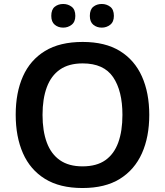

<svg xmlns="http://www.w3.org/2000/svg" viewBox="-20 -936 830 966"><path d="M731 -358Q731 -247 694 -164.5Q657 -82 583 -36Q509 10 395 10Q281 10 206.5 -36Q132 -82 95.5 -165Q59 -248 59 -359Q59 -470 95.5 -552Q132 -634 206.5 -679.5Q281 -725 396 -725Q509 -725 583 -679.5Q657 -634 694 -551.5Q731 -469 731 -358ZM194 -358Q194 -277 215.5 -219Q237 -161 281.5 -130Q326 -99 395 -99Q466 -99 510 -130Q554 -161 575 -219Q596 -277 596 -358Q596 -479 549 -548Q502 -617 396 -617Q326 -617 281.5 -586Q237 -555 215.5 -497Q194 -439 194 -358ZM238 -856Q238 -888 255.5 -902Q273 -916 298 -916Q322 -916 340.5 -902Q359 -888 359 -856Q359 -826 340.5 -811.5Q322 -797 298 -797Q273 -797 255.5 -811.5Q238 -826 238 -856ZM432 -856Q432 -888 449.5 -902Q467 -916 492 -916Q516 -916 534.5 -902Q553 -888 553 -856Q553 -826 534.5 -811.5Q516 -797 492 -797Q467 -797 449.5 -811.5Q432 -826 432 -856Z"/></svg>

Font: Noto Sans Cham SemiBold
Style: Regular
Weight: 600
Version: Version 2.002